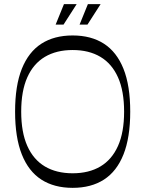

<svg xmlns="http://www.w3.org/2000/svg" viewBox="-20 -885 696 920"><path d="M328.1 15.1Q239.7 15.1 178.2 -24.4Q116.7 -64 84.5 -145.2Q52.3 -226.4 52.3 -350Q52.3 -474.6 84.6 -555.3Q116.9 -636 178.3 -675.6Q239.7 -715.1 328.1 -715.1Q416.6 -715.1 478 -675.6Q539.4 -636 571.7 -555.3Q604 -474.6 604 -350Q604 -226.4 571.8 -145.2Q539.6 -64 478.1 -24.4Q416.7 15.1 328.1 15.1ZM328.1 -54.7Q406.1 -54.7 461.1 -87.4Q516.1 -120.1 545.4 -185.6Q574.7 -251 574.7 -350Q574.7 -449.1 545.4 -514.5Q516.1 -579.9 461.1 -612.6Q406.1 -645.3 328.1 -645.3Q250.3 -645.3 195.2 -612.6Q140.1 -579.9 110.9 -514.5Q81.6 -449.1 81.6 -350Q81.6 -251 110.9 -185.6Q140.1 -120.1 195.2 -87.4Q250.3 -54.7 328.1 -54.7ZM284.4 -767.1H246.6L286.4 -865.1H347.3ZM399.1 -767.1H361.3L401.1 -865.1H462Z"/></svg>

Font: Ojuju ExtraLight
Style: Regular
Weight: 200
Designer: Chisaokwu Joboson, Mirko Velimirovic
Foundry: Udi Foundry
Version: Version 1.000